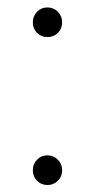

<svg xmlns="http://www.w3.org/2000/svg" viewBox="-20 -499 261 528"><path d="M110.4 -397Q93.3 -397 81.8 -408.7Q70.3 -420.4 70.3 -437.5Q70.3 -454.6 81.8 -466.6Q93.3 -478.5 110.4 -478.5Q127.4 -478.5 139.2 -466.6Q150.9 -454.6 150.9 -437.5Q150.9 -420.4 139.2 -408.7Q127.4 -397 110.4 -397ZM110.4 9.8Q93.3 9.8 81.8 -2Q70.3 -13.7 70.3 -30.8Q70.3 -47.9 81.8 -59.8Q93.3 -71.8 110.4 -71.8Q127.4 -71.8 139.2 -59.8Q150.9 -47.9 150.9 -30.8Q150.9 -13.7 139.2 -2Q127.4 9.8 110.4 9.8Z"/></svg>

Font: Kumbh Sans Light
Style: Regular
Weight: 300
Version: Version 1.004